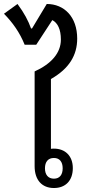

<svg xmlns="http://www.w3.org/2000/svg" viewBox="-47 -938 430 965"><path d="M341 -744C341 -853 276 -918 188 -918L114 -795H109C95 -834 75 -872 41 -918L-27 -869C17 -824 52 -775 77 -713H135L216 -837C243 -823 259 -790 259 -739C259 -672 211 -617 127 -579V-103C127 -33 164 7 224 7C283 7 319 -31 319 -93C319 -154 281 -191 224 -191C219 -191 214 -191 209 -190V-541C301 -593 341 -661 341 -744ZM224 -144C253 -144 268 -124 268 -92C268 -60 253 -40 224 -40C195 -40 179 -60 179 -92C179 -125 195 -144 224 -144Z"/></svg>

Font: Noto Sans Thai Looped SemiCondensed
Style: Regular
Weight: 400
Width: 4
Designer: Sasikarn Vongin, Ben Mitchell
Foundry: The Fontpad Ltd
Version: Version 1.001